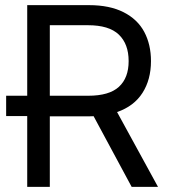

<svg xmlns="http://www.w3.org/2000/svg" viewBox="-20 -727 657 747"><path d="M85.9 -275.4H3.9V-354.5H85.9V-707H326.2Q406.7 -707 460.9 -679.4Q515.1 -651.9 541.3 -602.8Q567.4 -553.7 567.4 -489.3Q567.4 -417.5 534.4 -365.7Q501.5 -314 435.5 -291L594.7 0H492.2L344.2 -274.9L327.1 -274.4H173.8V0H85.9ZM323.2 -354.5Q404.8 -354.5 442.6 -389.2Q480.5 -423.8 480.5 -489.3Q480.5 -555.7 442.4 -592.3Q404.3 -628.9 322.3 -628.9H173.8V-354.5Z"/></svg>

Font: Pretendard GOV
Style: Regular
Weight: 400
Designer: Base glyphs from Inter by Rasmus Andersson; Hangeul glyphs from Noto Sans CJK(Source Han Sans) by Jang Soo-young and Kan
Foundry: Kil Hyung-jin
Version: Version 1.309